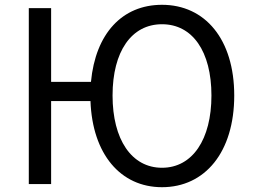

<svg xmlns="http://www.w3.org/2000/svg" viewBox="-20 -767 1054 800"><path d="M193 -426V-733H100V0H193V-346H357C365 -125 482 13 655 13C834 13 956 -133 956 -369C956 -604 834 -747 655 -747C489 -747 378 -627 359 -426ZM655 -68C528 -68 449 -186 449 -369C449 -553 528 -666 655 -666C782 -666 861 -553 861 -369C861 -186 782 -68 655 -68Z"/></svg>

Font: Spoqa Han Sans Neo Regular
Style: Regular
Weight: 400
Designer: [Spoqa Han Sans Neo] Dong-huui Kim  Younghwa Kang  Yujin Lee  [Noto Sans] Ryoko NISHIZUKA  (kana & ideographs); Paul D. 
Foundry: Spoqa (http://www.spoqa-han-sans.com)
Version: Version 1.000